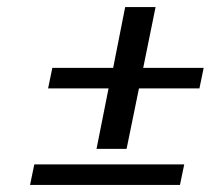

<svg xmlns="http://www.w3.org/2000/svg" viewBox="-20 -538 596 543"><path d="M385 -346 420 -518H334L300 -346H128L116 -288H287L253 -117H338L373 -288H544L556 -346ZM501 -73H77L65 -15H489Z"/></svg>

Font: Linux Libertine O
Style: Bold Italic
Weight: 700
Italic angle: -11.5°
Designer: Philipp H. Poll
Foundry: Philipp H. Poll
Version: Version 4.1.0